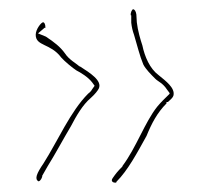

<svg xmlns="http://www.w3.org/2000/svg" viewBox="-20 -452 438 414"><path d="M57 -377C57 -352 89 -359 112 -328C119 -320 137 -305 145 -300C153 -296 170 -286 179 -274L184 -267L179 -260C176 -254 171 -251 170 -250C132 -212 105 -149 74 -100C59 -78 54 -66 63 -61C64 -61 68 -62 71 -71V-73L83 -94C97 -116 118 -155 133 -180C144 -201 158 -226 176 -241C185 -249 191 -257 193 -261C201 -278 174 -295 152 -309H151C145 -315 129 -323 120 -337C110 -351 97 -361 79 -373L62 -380L76 -392H78C78 -401 75 -404 73 -404C69 -404 57 -389 57 -377ZM112 -327V-328ZM223 -68C218 -61 224 -58 229 -58C230 -58 230 -59 230 -59C230 -59 231 -58 231 -59V-60C256 -85 276 -123 296 -159C307 -186 319 -209 339 -229V-232H342C347 -237 352 -240 354 -246C358 -262 338 -277 322 -290H323H322C303 -304 292 -330 287 -354C283 -366 277 -386 275 -404L274 -421C273 -428 270 -432 267 -432C265 -432 261 -425 262 -419H263V-403C264 -394 266 -385 269 -377C276 -354 281 -332 289 -313C294 -303 305 -292 315 -282C321 -276 331 -273 340 -259L346 -251L345 -249C335 -239 329 -234 319 -222C292 -188 274 -134 244 -94V-93C233 -82 230 -78 223 -68ZM262 -418H263ZM296 -159Z"/></svg>

Font: Stray Cat
Style: HlExt
Weight: 100
Version: Version 1.0